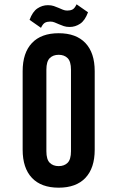

<svg xmlns="http://www.w3.org/2000/svg" viewBox="-20 -862 539 890"><path d="M195 -161Q195 -123 210.5 -107.5Q226 -92 252 -92Q278 -92 293.5 -107.5Q309 -123 309 -161V-539Q309 -577 293.5 -592.5Q278 -608 252 -608Q226 -608 210.5 -592.5Q195 -577 195 -539ZM85 -532Q85 -617 128 -662.5Q171 -708 252 -708Q333 -708 376 -662.5Q419 -617 419 -532V-168Q419 -83 376 -37.5Q333 8 252 8Q171 8 128 -37.5Q85 -83 85 -168ZM292 -813Q306 -813 316 -818Q326 -823 335 -842L388 -805Q374 -767 351.5 -752Q329 -737 303 -737Q287 -737 275.5 -741Q264 -745 253.5 -749.5Q243 -754 233.5 -758Q224 -762 213 -762Q199 -762 189 -757Q179 -752 170 -733L117 -770Q131 -808 153.5 -823Q176 -838 202 -838Q218 -838 229.5 -834Q241 -830 251.5 -825.5Q262 -821 271.5 -817Q281 -813 292 -813Z"/></svg>

Font: Bebas Neue Bold
Style: Regular
Weight: 700
Designer: Ryoichi Tsunekawa & LGV (GE)
Foundry: Free Software Foundation, Inc.
Version: Version 1.003 August 13, 2016